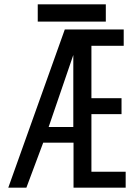

<svg xmlns="http://www.w3.org/2000/svg" viewBox="-20 -860 640 880"><path d="M153 -840H465V-761H153ZM277 -725H547V-650H399V-410H537V-337H399V-73H556V0H317V-206H178L101 0H18ZM316 -278V-608L203 -278Z"/></svg>

Font: JuliaMono
Style: Regular
Weight: 400
Monospace: yes
Designer: cormullion
Foundry: corm
Version: Version 0.055; ttfautohint (v1.8.4)